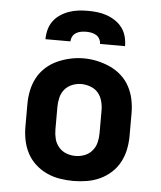

<svg xmlns="http://www.w3.org/2000/svg" viewBox="-53 -786 706 841"><g transform="rotate(5 300.0 -366.0)"><path d="M300 8Q270 8 240 3Q210 -2 183 -14.5Q156 -27 133.5 -47.5Q111 -68 97 -94.5Q83 -121 77 -150.5Q71 -180 71 -210V-310Q71 -340 77 -369.5Q83 -399 97 -425.5Q111 -452 133.5 -472.5Q156 -493 183.5 -505.5Q211 -518 240.5 -524.5Q270 -531 300 -531Q330 -531 359.5 -524.5Q389 -518 416.5 -505.5Q444 -493 466.5 -472.5Q489 -452 503 -425.5Q517 -399 523 -369.5Q529 -340 529 -310V-210Q529 -180 523 -150.5Q517 -121 503 -94.5Q489 -68 466.5 -47.5Q444 -27 417 -14.5Q390 -2 360 3Q330 8 300 8ZM300 -102Q321 -102 340.5 -109.5Q360 -117 373.5 -133Q387 -149 392 -169Q397 -189 397 -210V-310Q397 -331 391.5 -351.5Q386 -372 373 -387.5Q360 -403 339.5 -410.5Q319 -418 299 -418Q278 -418 258.5 -410Q239 -402 226 -386.5Q213 -371 208 -350.5Q203 -330 203 -310V-210Q203 -189 208 -169Q213 -149 226.5 -133Q240 -117 259.5 -109.5Q279 -102 300 -102ZM125 -600Q125 -621 130.5 -642Q136 -663 148.5 -680Q161 -697 179 -709Q197 -721 217 -728Q237 -735 258 -737.5Q279 -740 300 -740Q321 -740 342 -737.5Q363 -735 383 -728Q403 -721 421 -709Q439 -697 451.5 -680Q464 -663 469.5 -642Q475 -621 475 -600H365Q365 -611 359.5 -621.5Q354 -632 344 -638Q334 -644 322.5 -646Q311 -648 300 -648Q289 -648 277.5 -646Q266 -644 256 -638Q246 -632 240.5 -621.5Q235 -611 235 -600Z"/></g></svg>

Font: Iosevka Custom XBdEx
Style: Regular
Weight: 800
Width: 7
Monospace: yes
Designer: Belleve Invis
Foundry: Belleve Invis
Version: Version 11.2.4; ttfautohint (v1.8.4)